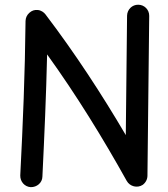

<svg xmlns="http://www.w3.org/2000/svg" viewBox="-20 -730 698 796"><path d="M107.4 45.9C132.8 46.4 155.3 27.8 155.8 2.4C164.1 -168.9 171.4 -334 175.3 -504.4C296.9 -335.9 407.2 -156.2 505.4 20C518.6 43.5 549.3 50.8 571.3 36.6C584.5 27.3 591.3 12.2 591.3 -1.5L598.6 -664.1C599.1 -689.5 578.6 -710.4 553.2 -710.4C527.8 -710.9 507.3 -690.4 506.8 -665L501.5 -169.9C401.9 -339.4 290 -510.7 168.5 -670.4C162.6 -678.7 149.4 -688 136.2 -688.5C123 -689.9 111.8 -686 101.6 -676.8C91.3 -667.5 86.4 -656.2 85.9 -643.1C83.5 -421.4 75.2 -222.2 64 -2.4C63.5 22.9 82 44.4 107.4 45.9Z"/></svg>

Font: Mikhak Medium
Style: Regular
Weight: 500
Designer: Amin Abedi
Version: Version 3.2